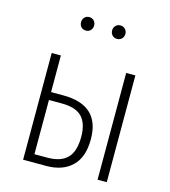

<svg xmlns="http://www.w3.org/2000/svg" viewBox="-109 -820 804 907"><g transform="rotate(15 292.5 -366.0)"><path d="M184.1 -699.2Q184.1 -712.9 192.9 -722.4Q201.7 -731.9 215.8 -731.9Q230 -731.9 239 -722.4Q248 -712.9 248 -699.2Q248 -685.1 239 -675.5Q230 -666 215.8 -666Q201.7 -666 192.9 -675.3Q184.1 -684.6 184.1 -699.2ZM400.9 -699.2Q400.9 -685.1 391.6 -675.5Q382.3 -666 368.2 -666Q354 -666 345 -675.5Q335.9 -685.1 335.9 -699.2Q335.9 -712.9 345 -722.4Q354 -731.9 368.2 -731.9Q382.3 -731.9 391.6 -722.4Q400.9 -712.9 400.9 -699.2ZM192.9 -342.8Q372.1 -342.8 372.1 -175.8Q372.1 -87.9 326.4 -43.9Q280.8 0 201.2 0H87.9V-522H132.8V-342.8ZM452.1 -522H497.1V0H452.1ZM196.8 -39.1Q261.2 -39.1 293.2 -71.3Q325.2 -103.5 325.2 -175.8Q325.2 -239.3 295.2 -271.7Q265.1 -304.2 194.8 -304.2H132.8V-39.1Z"/></g></svg>

Font: Fira Sans Compressed ExtraLight
Style: Regular
Weight: 250
Width: 1
Designer: Carrois Corporate & Edenspiekermann AG
Foundry: Carrois Corporate GbR & Edenspiekermann AG
Version: Version 4.203;PS 004.203;hotconv 1.0.88;makeotf.lib2.5.64775